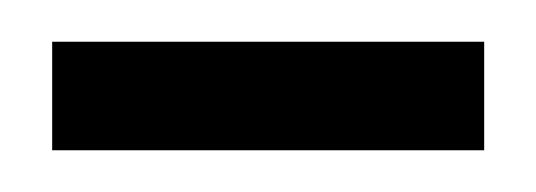

<svg xmlns="http://www.w3.org/2000/svg" viewBox="-20 -538 257 92"><path d="M212 -466H5V-518H212Z"/></svg>

Font: Cambay Devanagari
Style: Regular
Weight: 400
Designer: Pooja Saxena
Foundry: Pooja Saxena
Version: Version 1.180;PS 001.180;hotconv 1.0.70;makeotf.lib2.5.58329